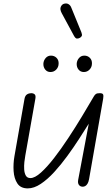

<svg xmlns="http://www.w3.org/2000/svg" viewBox="-20 -1059 638 1089"><path d="M137.5 9.5Q97 9.5 78.5 -18.5Q60 -46.5 57.2 -88.8Q54.5 -131 62 -173.5L119 -498.5Q122.5 -517 133.5 -523.8Q144.5 -530.5 157 -530.5Q169 -530.5 176.5 -524Q184 -517.5 180.5 -498.5L123.5 -176.5Q120.5 -161.5 118.2 -140Q116 -118.5 117.2 -97.8Q118.5 -77 126.5 -63Q134.5 -49 152.5 -49Q177.5 -49 212.2 -80.2Q247 -111.5 286.8 -162.8Q326.5 -214 367.2 -275.8Q408 -337.5 445.5 -399.8Q483 -462 513 -513.5Q518 -522 524.5 -526.2Q531 -530.5 546 -530.5Q561.5 -530.5 564.8 -523.2Q568 -516 565 -498.5L485 -42Q482 -26 476.2 -16.8Q470.5 -7.5 463.5 -3.8Q456.5 0 449.5 0Q435.5 0 427.8 -10Q420 -20 423.5 -39.5L483.5 -357.5Q459.5 -319.5 428.5 -271.2Q397.5 -223 361.5 -173.8Q325.5 -124.5 287.5 -83Q249.5 -41.5 211.2 -16Q173 9.5 137.5 9.5ZM455.5 -650.5Q437 -650.5 425.8 -664Q414.5 -677.5 415 -697.5Q416 -715.5 427.8 -729.5Q439.5 -743.5 458.5 -743.5Q477 -743.5 489.8 -730.8Q502.5 -718 501.5 -697.5Q501 -678 487.8 -664.2Q474.5 -650.5 455.5 -650.5ZM266 -650.5Q248 -650.5 236.8 -664Q225.5 -677.5 226 -697.5Q227 -715.5 238.8 -729.5Q250.5 -743.5 269 -743.5Q288 -743.5 300.8 -730.8Q313.5 -718 312.5 -697.5Q312 -678 298.8 -664.2Q285.5 -650.5 266 -650.5ZM433 -844.5Q425 -840 416.5 -840.2Q408 -840.5 399.5 -856L330 -984.5Q318.5 -1006.5 324.8 -1020.2Q331 -1034 342.5 -1037.5Q357.5 -1042 368.5 -1035.5Q379.5 -1029 384.5 -1015.5L441.5 -876Q447 -862 443.8 -855.2Q440.5 -848.5 433 -844.5Z"/></svg>

Font: Edu QLD Hand
Style: Regular
Weight: 400
Designer: Tina and Corey Anderson, Eben Sorkin
Foundry: Sorkin Type Co.
Version: Version 2.000